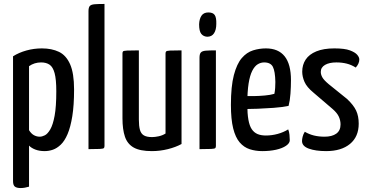

<svg xmlns="http://www.w3.org/2000/svg" viewBox="-20 -755 1864 972"><path d="M85 197Q64 197 55 189.5Q46 182 46 162V-470Q76 -489 114 -499.5Q152 -510 192 -510Q242 -510 278.5 -492.5Q315 -475 335 -429.5Q355 -384 355 -302Q355 -222 346 -166.5Q337 -111 322 -76Q307 -41 287.5 -22.5Q268 -4 247.5 3Q227 10 206 10Q179 10 158.5 2Q138 -6 127 -18V190Q117 193 106 195Q95 197 85 197ZM181 -63Q193 -63 207 -70Q221 -77 234.5 -100Q248 -123 256.5 -169Q265 -215 265 -293Q265 -353 256.5 -384.5Q248 -416 231 -427.5Q214 -439 188 -439Q154 -439 127 -420V-96Q138 -78 152 -70.5Q166 -63 181 -63Z M428 0V-698Q428 -717 434.5 -724.5Q441 -732 459 -733.5Q477 -735 509 -735V-16Q509 -8 505.5 -5Q502 -2 485.5 -1Q469 0 428 0Z M749 10Q689 10 657 -8Q625 -26 612.5 -63Q600 -100 600 -156V-484Q600 -492 603 -495Q606 -498 623.5 -499Q641 -500 683 -500V-149Q683 -117 688.5 -97.5Q694 -78 708.5 -69.5Q723 -61 750 -61Q764 -61 783 -65Q802 -69 818 -79V-484Q818 -492 821.5 -495Q825 -498 841.5 -499Q858 -500 899 -500V-26Q870 -10 830 0Q790 10 749 10Z M990 0V-463Q990 -482 997 -489.5Q1004 -497 1022 -498.5Q1040 -500 1073 -500V-16Q1073 -8 1069.5 -5Q1066 -2 1049 -1Q1032 0 990 0ZM1029 -569Q1010 -570 999 -583.5Q988 -597 988 -632Q989 -659 1000 -675.5Q1011 -692 1035 -692Q1058 -692 1067 -679Q1076 -666 1075 -634Q1075 -604 1063.5 -586.5Q1052 -569 1029 -569Z M1308 10Q1274 10 1244.5 0.5Q1215 -9 1193.5 -34Q1172 -59 1160.5 -105Q1149 -151 1149 -224Q1149 -318 1164 -375Q1179 -432 1204 -461Q1229 -490 1261 -500Q1293 -510 1326 -510Q1389 -510 1421 -470Q1453 -430 1453 -349Q1453 -316 1450.5 -281Q1448 -246 1441 -219Q1407 -212 1365 -209Q1323 -206 1285 -204.5Q1247 -203 1222.5 -203Q1198 -203 1198 -203L1199 -269Q1199 -269 1218 -268.5Q1237 -268 1264.5 -268.5Q1292 -269 1320.5 -271.5Q1349 -274 1369 -280Q1372 -294 1373 -310Q1374 -326 1374 -340Q1373 -394 1361.5 -416.5Q1350 -439 1317 -439Q1300 -439 1284.5 -429.5Q1269 -420 1257 -396.5Q1245 -373 1238.5 -332Q1232 -291 1232 -227Q1232 -180 1237.5 -149Q1243 -118 1254.5 -101Q1266 -84 1283.5 -76.5Q1301 -69 1326 -69Q1356 -69 1385.5 -77Q1415 -85 1439 -100Q1444 -88 1445.5 -72.5Q1447 -57 1447 -45Q1447 -30 1428 -17Q1409 -4 1377.5 3Q1346 10 1308 10Z M1631 10Q1578 10 1543.5 -2.5Q1509 -15 1509 -41Q1509 -50 1512 -62.5Q1515 -75 1523 -88Q1545 -75 1569.5 -69Q1594 -63 1623 -63Q1661 -63 1682.5 -78.5Q1704 -94 1704 -125Q1704 -145 1695.5 -164Q1687 -183 1664 -203L1567 -286Q1533 -314 1521.5 -340.5Q1510 -367 1510 -392Q1510 -427 1527.5 -453.5Q1545 -480 1581.5 -495Q1618 -510 1673 -510Q1725 -510 1751.5 -500Q1778 -490 1788.5 -477.5Q1799 -465 1799 -454Q1799 -433 1781 -413Q1759 -427 1735 -433Q1711 -439 1683 -439Q1647 -439 1625.5 -426.5Q1604 -414 1604 -391Q1604 -378 1611.5 -364Q1619 -350 1644 -329L1737 -254Q1770 -223 1783 -195Q1796 -167 1796 -129Q1796 -63 1752 -26.5Q1708 10 1631 10Z"/></svg>

Font: Yanone Kaffeesatz
Style: Regular
Weight: 400
Designer: Yanone (Cyrillic: Daniel Pouzeot, Huerta Tipografica, and Cyreal)
Foundry: Yanone
Version: Version 2.003